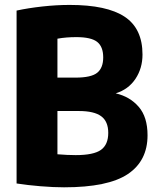

<svg xmlns="http://www.w3.org/2000/svg" viewBox="-20 -770 650 799"><path d="M246.5 9.5Q203 9.5 148.2 5Q93.5 0.5 49 -6.5V-726Q97.5 -736.5 156.2 -743Q215 -749.5 270 -749.5Q425 -749.5 499 -700.2Q573 -651 573 -543Q573 -486 543.8 -442Q514.5 -398 461.5 -381.5Q520.5 -368 557.2 -325.5Q594 -283 594 -207Q594 -100.5 511.8 -45.5Q429.5 9.5 246.5 9.5ZM298 -615.5Q276.5 -615.5 257.5 -614Q238.5 -612.5 219 -609V-447H294Q359.5 -447 384.5 -467.2Q409.5 -487.5 409.5 -531Q409.5 -576 384.2 -595.8Q359 -615.5 298 -615.5ZM295 -124.5Q369.5 -124.5 400 -146.2Q430.5 -168 430.5 -217Q430.5 -264.5 401.2 -286.2Q372 -308 308 -308H219V-128Q261.5 -124.5 295 -124.5Z"/></svg>

Font: Encode Sans Cnd XBd
Style: Regular
Weight: 800
Width: 3
Designer: Multiple Designers
Foundry: Impallari Type
Version: Version 3.002; ttfautohint (v1.8.3) -l 8 -r 50 -G 200 -x 14 